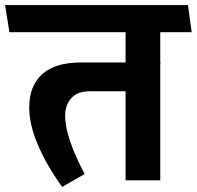

<svg xmlns="http://www.w3.org/2000/svg" viewBox="-60 -711 776 757"><path d="M571.8 -458V0H435.1V-351.1H293Q246.1 -351.1 221.4 -324Q196.8 -296.9 196.8 -255.9Q196.8 -210.9 217.3 -151.4Q237.8 -91.8 273.9 -24.9L185.1 25.9Q125 -57.1 90.1 -138.2Q55.2 -219.2 55.2 -287.1Q55.2 -372.1 106.2 -418.5Q157.2 -464.8 261.2 -464.8H435.1V-584H-22.9L-40 -690.9H681.2L695.8 -584H571.8V-464.8H573.2Z"/></svg>

Font: Kadwa
Style: Bold
Weight: 700
Designer: Sol Matas
Foundry: Sol Matas
Version: Version 1.001;PS 001.000;hotconv 1.0.70;makeotf.lib2.5.58329